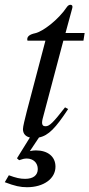

<svg xmlns="http://www.w3.org/2000/svg" viewBox="-58 -566 374 803"><path d="M296 -428H216L244 -531C245 -533 245 -538 245 -538C245 -543 242 -546 236 -546C232 -546 226 -543 222 -537C186 -483 121 -434 89 -427C65 -422 56 -413 56 -402C56 -402 56 -399 57 -396H132L54 -100C46 -68 38 -37 38 -26C38 -7 49 5 67 9L13 96L22 104C36 99 44 97 54 97C81 97 100 115 100 141C100 167 81 182 47 182C26 182 9 178 -21 167L-38 196C4 212 27 217 55 217C125 217 174 181 174 131C174 89 142 63 92 63C83 63 77 64 67 66L105 9C145 1 175 -31 227 -110L214 -117C165 -54 149 -38 133 -38C124 -38 118 -41 118 -54C118 -57 119 -64 120 -68L207 -396H291Z"/></svg>

Font: XITS
Style: Italic
Weight: 400
Italic angle: -16.33°
Designer: MicroPress Inc., with final additions and corrections provided by Coen Hoffman, Elsevier (retired)
Version: Version 1.107